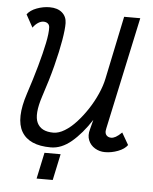

<svg xmlns="http://www.w3.org/2000/svg" viewBox="-55 -678 710 889"><g transform="rotate(5 300.0 -234.0)"><path d="M174.5 41.5 148.5 163.5H223.5L249.5 41.5ZM68.5 -531 36 -590Q50 -609.5 80 -620.8Q110 -632 140 -632Q176.5 -632 197.8 -613.8Q219 -595.5 219.5 -565Q220 -537 211.2 -485.2Q202.5 -433.5 185 -365Q167.5 -296.5 141 -217.5Q113 -132 131.5 -93.5Q150 -55 207 -55Q232 -55 259.5 -71.8Q287 -88.5 313.2 -117.2Q339.5 -146 362.5 -181Q385.5 -216 402.2 -253.8Q419 -291.5 426 -326L487 -618H562L450 -97Q449.5 -93 448.5 -88Q447.5 -83 448 -78.5Q449 -67.5 456.8 -61.2Q464.5 -55 476 -55Q485.5 -55 497 -61.2Q508.5 -67.5 525 -83.5L557 -28Q543.5 -9 513.5 2.5Q483.5 14 453 14Q427.5 14 406.2 1.2Q385 -11.5 375.8 -34Q366.5 -56.5 375 -85.5L386.5 -130Q343.5 -64 297 -25Q250.5 14 201 14Q100 14 65.2 -45.8Q30.5 -105.5 70 -225Q93 -294.5 110.2 -356.2Q127.5 -418 137.2 -465.2Q147 -512.5 145.5 -539Q145 -550.5 137.2 -556.8Q129.5 -563 117 -563Q105 -563 92 -554.5Q79 -546 68.5 -531Z"/></g></svg>

Font: Victor Mono Thin
Style: Italic
Weight: 100
Italic angle: -12°
Monospace: yes
Designer: Rune Bjørnerås
Version: Version 1.561;gftools[0.9.30]